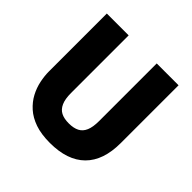

<svg xmlns="http://www.w3.org/2000/svg" viewBox="-174 -814 982 982"><g transform="rotate(45 317.5 -323.0)"><path d="M320 14Q257 14 212.5 -1.5Q168 -17 138 -44Q108 -71 90.5 -104Q73 -137 65.5 -173Q58 -209 58 -242V-660H216V-243Q216 -200 227.5 -174Q239 -148 261 -136.5Q283 -125 318 -125Q352 -125 374.5 -136.5Q397 -148 408 -174Q419 -200 419 -243V-660H577V-242Q577 -116 511.5 -51Q446 14 320 14Z"/></g></svg>

Font: Bricolage Grotesque 96pt ExtraBold SemiCondensed ExtraBold
Style: Regular
Weight: 800
Width: 4
Version: Version 1.001;gftools[0.9.33.dev8+g029e19f]